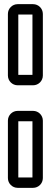

<svg xmlns="http://www.w3.org/2000/svg" viewBox="-20 -711 244 923"><path d="M136 -351H68V-641H136ZM139 -691H65C39 -691 18 -670 18 -644V-348C18 -322 39 -301 65 -301H139C165 -301 186 -322 186 -348V-644C186 -670 165 -691 139 -691ZM136 142H68V-128H136ZM139 -178H65C39 -178 18 -157 18 -131V145C18 171 39 192 65 192H139C165 192 186 171 186 145V-131C186 -157 165 -178 139 -178Z"/></svg>

Font: DIN Rundschrift
Style: MittelKont
Weight: 400
Version: Version 1.027